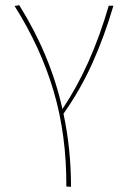

<svg xmlns="http://www.w3.org/2000/svg" viewBox="-20 -429 498 738"><path d="M224 8Q253 144 253 289L235 288Q236 91 186.5 -77.5Q137 -246 36 -406L54 -409Q174 -217 220 -10Q330 -173 398 -407H416Q381 -288 334.5 -185Q288 -82 224 8Z"/></svg>

Font: Ysabeau Thin
Style: Regular
Weight: 200
Designer: Christian Thalmann (Catharsis Fonts)
Version: Version 0.003